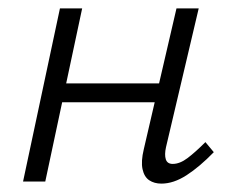

<svg xmlns="http://www.w3.org/2000/svg" viewBox="-20 -433 557 458"><path d="M365 5Q348 5 336 -3Q324 -11 320 -29.5Q316 -48 323 -77L401 -413H454L376 -82Q372 -64 375.5 -53Q379 -42 392 -42Q409 -42 427.5 -56Q446 -70 470 -94L490 -70Q456 -35 425 -15Q394 5 365 5ZM35 0 123 -413H176L88 0ZM99 -189 109 -234H390L380 -189Z"/></svg>

Font: Ysabeau Office Light
Style: Italic
Weight: 300
Italic angle: -12°
Designer: Christian Thalmann (Catharsis Fonts)
Version: Version 2.001;gftools[0.9.30]; featfreeze: tnum,lnum,ss02